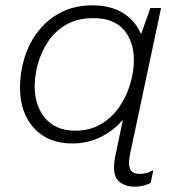

<svg xmlns="http://www.w3.org/2000/svg" viewBox="-20 -526 672 720"><path d="M486 174Q443 174 421 149Q399 124 413 56L441 -77Q406 -36 357.5 -12Q309 12 251 12Q160 12 107.5 -45.5Q55 -103 55 -197Q55 -256 72.5 -311.5Q90 -367 125 -411Q160 -455 210.5 -480.5Q261 -506 327 -506Q395 -506 441 -477.5Q487 -449 509 -398L544 -496H584L467 55Q460 92 468.5 109Q477 126 504 126Q531 126 555 112L545 160Q531 167 516.5 170.5Q502 174 486 174ZM262 -36Q318 -36 359.5 -61Q401 -86 428 -126Q455 -166 468.5 -212Q482 -258 482 -300Q482 -371 444 -414.5Q406 -458 331 -458Q269 -458 226.5 -432.5Q184 -407 158.5 -367.5Q133 -328 121.5 -284Q110 -240 110 -202Q110 -130 149.5 -83Q189 -36 262 -36Z"/></svg>

Font: Atkinson Hyperlegible Mono ExtraLight
Style: Italic
Weight: 200
Italic angle: -12°
Monospace: yes
Designer: Elliott Scott, Megan Eiswerth, Linus Boman, Theodore Petrosky, Letters from Sweden
Foundry: Applied Design Works, Letters from Sweden
Version: Version 2.001